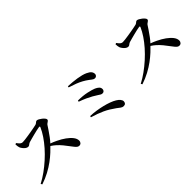

<svg xmlns="http://www.w3.org/2000/svg" viewBox="143 -1708 2713 2713"><g transform="rotate(-45 1500.0 -351.5)"><path d="M211 -673 230 -681Q240 -668 251.5 -654Q263 -640 276.5 -631Q290 -622 307 -622Q326 -622 357 -626Q388 -630 424.5 -635.5Q461 -641 497 -647.5Q533 -654 562 -659.5Q591 -665 606 -669Q618 -672 627 -679.5Q636 -687 644.5 -693.5Q653 -700 662 -700Q676 -700 695.5 -689.5Q715 -679 734.5 -663.5Q754 -648 766.5 -632Q779 -616 779 -605Q779 -593 769 -584Q759 -575 746.5 -567.5Q734 -560 727 -550Q709 -523 683.5 -484.5Q658 -446 626 -403Q600 -367 569 -334Q616 -317 661 -295Q724 -265 775 -228.5Q826 -192 856.5 -152.5Q887 -113 887 -73Q887 -54 874 -37.5Q861 -21 837 -21Q820 -21 806 -31Q792 -41 776.5 -60Q761 -79 740 -107Q710 -148 679 -186Q648 -224 609 -259Q581 -284 544 -308Q514 -277 477 -242Q431 -199 372 -155.5Q313 -112 240.5 -73Q168 -34 81 -5L68 -26Q139 -63 208.5 -113Q278 -163 343 -221.5Q408 -280 464 -343.5Q520 -407 563 -471Q606 -535 632 -595Q636 -604 632 -608Q629 -612 620 -611Q601 -609 568.5 -601.5Q536 -594 500.5 -585Q465 -576 433.5 -567.5Q402 -559 382 -553Q366 -548 356 -540.5Q346 -533 337.5 -527Q329 -521 315 -521Q296 -521 276.5 -535.5Q257 -550 242 -570Q227 -590 221 -605Q217 -618 214 -635.5Q211 -653 211 -673Z M1711 -582Q1711 -573 1706.5 -563.5Q1702 -554 1693 -547Q1684 -540 1670 -539Q1656 -539 1645 -543.5Q1634 -548 1622.5 -557.5Q1611 -567 1593 -580Q1553 -610 1512.5 -632Q1472 -654 1424.5 -672.5Q1377 -691 1312 -711L1316 -730Q1360 -728 1404 -724Q1448 -720 1490 -713.5Q1532 -707 1568 -697.5Q1604 -688 1632 -675Q1677 -654 1694 -631.5Q1711 -609 1711 -582ZM1274 -487Q1373 -486 1448.5 -469.5Q1524 -453 1562 -437Q1594 -423 1614.5 -404Q1635 -385 1635 -356Q1635 -339 1624 -325.5Q1613 -312 1592 -312Q1575 -312 1560 -321Q1545 -330 1519 -347Q1494 -364 1460 -383Q1426 -402 1380 -423.5Q1334 -445 1269 -468ZM1241 -210Q1299 -208 1358.5 -199Q1418 -190 1473.5 -176.5Q1529 -163 1576 -145.5Q1623 -128 1656 -108Q1688 -89 1706.5 -66Q1725 -43 1725 -22Q1725 -2 1713.5 12.5Q1702 27 1674 27Q1653 27 1630 10.5Q1607 -6 1579 -28Q1539 -57 1500 -80.5Q1461 -104 1419.5 -123Q1378 -142 1333 -158.5Q1288 -175 1236 -190Z M2211 -673 2230 -681Q2240 -668 2251.5 -654Q2263 -640 2276.5 -631Q2290 -622 2307 -622Q2326 -622 2357 -626Q2388 -630 2424.5 -635.5Q2461 -641 2497 -647.5Q2533 -654 2562 -659.5Q2591 -665 2606 -669Q2618 -672 2627 -679.5Q2636 -687 2644.5 -693.5Q2653 -700 2662 -700Q2676 -700 2695.5 -689.5Q2715 -679 2734.5 -663.5Q2754 -648 2766.5 -632Q2779 -616 2779 -605Q2779 -593 2769 -584Q2759 -575 2746.5 -567.5Q2734 -560 2727 -550Q2709 -523 2683.5 -484.5Q2658 -446 2626 -403Q2600 -367 2569 -334Q2616 -317 2661 -295Q2724 -265 2775 -228.5Q2826 -192 2856.5 -152.5Q2887 -113 2887 -73Q2887 -54 2874 -37.5Q2861 -21 2837 -21Q2820 -21 2806 -31Q2792 -41 2776.5 -60Q2761 -79 2740 -107Q2710 -148 2679 -186Q2648 -224 2609 -259Q2581 -284 2544 -308Q2514 -277 2477 -242Q2431 -199 2372 -155.5Q2313 -112 2240.5 -73Q2168 -34 2081 -5L2068 -26Q2139 -63 2208.5 -113Q2278 -163 2343 -221.5Q2408 -280 2464 -343.5Q2520 -407 2563 -471Q2606 -535 2632 -595Q2636 -604 2632 -608Q2629 -612 2620 -611Q2601 -609 2568.5 -601.5Q2536 -594 2500.5 -585Q2465 -576 2433.5 -567.5Q2402 -559 2382 -553Q2366 -548 2356 -540.5Q2346 -533 2337.5 -527Q2329 -521 2315 -521Q2296 -521 2276.5 -535.5Q2257 -550 2242 -570Q2227 -590 2221 -605Q2217 -618 2214 -635.5Q2211 -653 2211 -673Z"/></g></svg>

Font: Early Summer Mincho SemiBold
Style: Regular
Weight: 600
Designer: GuiWonder
Version: Version 1.002